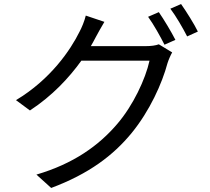

<svg xmlns="http://www.w3.org/2000/svg" viewBox="-20 -860 1040 949"><path d="M429 -632C437 -646 445 -660 452 -674C462 -692 480 -726 496 -752L404 -783C398 -757 383 -721 373 -703C329 -614 231 -468 59 -365L128 -314C238 -386 321 -475 382 -560H719C699 -469 638 -339 560 -248C469 -141 344 -51 160 3L233 69C420 -1 540 -92 631 -203C720 -312 781 -447 808 -548C813 -564 823 -587 831 -601L765 -641C749 -635 727 -632 700 -632ZM712 -777C739 -740 773 -679 793 -639L847 -663C826 -704 790 -764 765 -800ZM822 -817C850 -780 883 -723 905 -680L958 -704C940 -741 901 -803 875 -840Z"/></svg>

Font: Noto Sans CJK TC Regular
Style: Regular
Weight: 400
Designer: Ryoko NISHIZUKA (kana & ideographs); Paul D. Hunt (Latin, Greek & Cyrillic); Wenlong ZHANG (bopomofo); Sandoll Communica
Foundry: Adobe Systems Incorporated
Version: Version 1.001;PS 1.001;hotconv 1.0.78;makeotf.lib2.5.61930